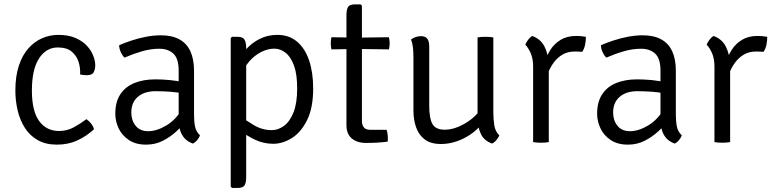

<svg xmlns="http://www.w3.org/2000/svg" viewBox="-20 -666 3624 900"><path d="M355.5 -317Q357.5 -346 348.5 -375.2Q339.5 -404.5 316.2 -424Q293 -443.5 251 -443.5Q196.5 -443.5 163 -392.2Q129.5 -341 129.5 -241.5Q129.5 -145.5 163.5 -98.8Q197.5 -52 257 -52Q294 -52 325.8 -69.2Q357.5 -86.5 385 -107.5Q396 -100.5 406.8 -87Q417.5 -73.5 420.5 -60Q386 -28 343 -8Q300 12 247 12Q193.5 12 156.2 -9.5Q119 -31 96 -67.5Q73 -104 62.5 -149.2Q52 -194.5 52 -241.5Q52 -309 68.5 -358.5Q85 -408 113.5 -439.8Q142 -471.5 178 -487Q214 -502.5 253 -502.5Q300.5 -502.5 333.8 -488Q367 -473.5 387.5 -451.2Q408 -429 417.2 -404.5Q426.5 -380 426.5 -360.5Q426.5 -341.5 419.2 -327.5Q412 -313.5 387 -313.5Q379 -313.5 371.5 -314.2Q364 -315 355.5 -317Z M520.5 -133Q520.5 -188.5 544.2 -224.2Q568 -260 610.2 -277Q652.5 -294 708 -294Q739 -294 775 -290.8Q811 -287.5 843 -279.5V-226.5Q813.5 -233.5 778.2 -236Q743 -238.5 709 -238.5Q657 -238.5 626.2 -212.2Q595.5 -186 595.5 -138.5Q595.5 -102 615.8 -76.5Q636 -51 675 -51Q715 -51 760.8 -78.5Q806.5 -106 838 -162L850.5 -94.5Q833.5 -74.5 806.2 -49.5Q779 -24.5 743.5 -6.2Q708 12 665 12Q616.5 12 584.2 -9.5Q552 -31 536.2 -64.2Q520.5 -97.5 520.5 -133ZM917.5 -31.5Q914 -21 904.8 -9.8Q895.5 1.5 884 7Q859.5 -2 845 -18Q830.5 -34 824.2 -55.8Q818 -77.5 817.5 -103.5V-335.5Q817.5 -391 793 -414.2Q768.5 -437.5 727 -437.5Q686.5 -437.5 645.2 -425.5Q604 -413.5 564 -396Q554 -404.5 546.2 -421.5Q538.5 -438.5 538.5 -454Q563.5 -465 595.8 -475.8Q628 -486.5 663.8 -493.5Q699.5 -500.5 734.5 -500.5Q786.5 -500.5 821 -481.5Q855.5 -462.5 872.5 -425.5Q889.5 -388.5 889.5 -334.5V-128.5Q889.5 -97 894.2 -73Q899 -49 917.5 -31.5Z M1093.5 -493.5Q1118.5 -493.5 1126.2 -480Q1134 -466.5 1134 -441V164.5Q1134 189 1126.8 202Q1119.5 215 1094.5 215H1067.5L1061.5 209V-487.5L1067.5 -493.5ZM1448 -251.5Q1448 -160.5 1419.5 -103Q1391 -45.5 1348 -18.8Q1305 8 1261 8Q1215.5 8 1175.5 -11Q1135.5 -30 1100 -58L1104 -123.5Q1132.5 -101.5 1171 -78.8Q1209.5 -56 1254 -56Q1284 -56 1311.2 -76Q1338.5 -96 1355.8 -139.2Q1373 -182.5 1373 -251.5Q1373 -318.5 1357.8 -359.5Q1342.5 -400.5 1318 -419.2Q1293.5 -438 1265.5 -438Q1235.5 -438 1204.2 -422.2Q1173 -406.5 1147.8 -377.5Q1122.5 -348.5 1110 -307.5L1097 -377.5Q1109 -407.5 1134.8 -436.2Q1160.5 -465 1197.5 -483.8Q1234.5 -502.5 1280 -502.5Q1335 -502.5 1372.5 -470.8Q1410 -439 1429 -382.5Q1448 -326 1448 -251.5Z M1604 -595Q1604 -620 1611.2 -632.8Q1618.5 -645.5 1643.5 -645.5H1670.5L1676.5 -639V-98.5Q1676.5 -80.5 1685.5 -69Q1694.5 -57.5 1716 -57.5H1792Q1798 -41 1798 -17.5Q1798 -13.5 1798 -9.5Q1798 -5.5 1797 -2Q1773.5 1 1749.2 2.5Q1725 4 1695.5 4Q1653.5 4 1628.8 -17.2Q1604 -38.5 1604 -79ZM1803 -491.5Q1806.5 -477 1806.5 -463Q1806.5 -448 1803 -434.5L1652 -436.5L1533.5 -434.5Q1530.5 -449 1530.5 -463Q1530.5 -476 1533.5 -491.5L1651.5 -489.5Z M2292.5 -138.5Q2292.5 -106.5 2297.2 -77.8Q2302 -49 2320.5 -31.5Q2316.5 -21 2307.2 -9.8Q2298 1.5 2286.5 7Q2247 -7.5 2232.8 -41Q2218.5 -74.5 2218.5 -114.5V-490.5Q2225.5 -492 2235 -492.8Q2244.5 -493.5 2255 -493.5Q2266 -493.5 2275.5 -492.8Q2285 -492 2292.5 -490.5ZM1918 -396Q1918 -420 1915.8 -442Q1913.5 -464 1906.5 -480.5Q1914.5 -487.5 1927.5 -492Q1940.5 -496.5 1953 -496.5Q1974 -496.5 1983 -484.5Q1992 -472.5 1992 -448V-170.5Q1992 -111.5 2007 -84.8Q2022 -58 2065 -58Q2096 -58 2129.8 -72.2Q2163.5 -86.5 2192.8 -110.2Q2222 -134 2238.5 -163V-85Q2206.5 -44 2154 -17.5Q2101.5 9 2046.5 9Q1999.5 9 1971.2 -12.2Q1943 -33.5 1930.5 -69.2Q1918 -105 1918 -147.5Z M2726.5 -493.5Q2726.5 -476.5 2722.8 -457Q2719 -437.5 2709 -423Q2701 -424 2692 -424.2Q2683 -424.5 2674.5 -424.5Q2641 -424.5 2617 -410.2Q2593 -396 2577 -374.5Q2561 -353 2551.2 -329.5Q2541.5 -306 2537 -287L2523.5 -303.5Q2523.5 -335.5 2532.5 -369.5Q2541.5 -403.5 2560 -432.5Q2578.5 -461.5 2608.5 -479.5Q2638.5 -497.5 2680.5 -497.5Q2689 -497.5 2700.8 -496.8Q2712.5 -496 2726.5 -493.5ZM2442.5 -456.5Q2446 -466.5 2455 -478.8Q2464 -491 2474.5 -497.5Q2514 -483.5 2532.2 -448Q2550.5 -412.5 2552.5 -361.5V0Q2545.5 1.5 2536 2.2Q2526.5 3 2516 3Q2505 3 2495.5 2.2Q2486 1.5 2479 0V-354Q2479 -391.5 2467.5 -417.2Q2456 -443 2442.5 -456.5Z M2779 -133Q2779 -188.5 2802.8 -224.2Q2826.5 -260 2868.8 -277Q2911 -294 2966.5 -294Q2997.5 -294 3033.5 -290.8Q3069.5 -287.5 3101.5 -279.5V-226.5Q3072 -233.5 3036.8 -236Q3001.5 -238.5 2967.5 -238.5Q2915.5 -238.5 2884.8 -212.2Q2854 -186 2854 -138.5Q2854 -102 2874.2 -76.5Q2894.5 -51 2933.5 -51Q2973.5 -51 3019.2 -78.5Q3065 -106 3096.5 -162L3109 -94.5Q3092 -74.5 3064.8 -49.5Q3037.5 -24.5 3002 -6.2Q2966.5 12 2923.5 12Q2875 12 2842.8 -9.5Q2810.5 -31 2794.8 -64.2Q2779 -97.5 2779 -133ZM3176 -31.5Q3172.5 -21 3163.2 -9.8Q3154 1.5 3142.5 7Q3118 -2 3103.5 -18Q3089 -34 3082.8 -55.8Q3076.5 -77.5 3076 -103.5V-335.5Q3076 -391 3051.5 -414.2Q3027 -437.5 2985.5 -437.5Q2945 -437.5 2903.8 -425.5Q2862.5 -413.5 2822.5 -396Q2812.5 -404.5 2804.8 -421.5Q2797 -438.5 2797 -454Q2822 -465 2854.2 -475.8Q2886.5 -486.5 2922.2 -493.5Q2958 -500.5 2993 -500.5Q3045 -500.5 3079.5 -481.5Q3114 -462.5 3131 -425.5Q3148 -388.5 3148 -334.5V-128.5Q3148 -97 3152.8 -73Q3157.5 -49 3176 -31.5Z M3576.5 -493.5Q3576.5 -476.5 3572.8 -457Q3569 -437.5 3559 -423Q3551 -424 3542 -424.2Q3533 -424.5 3524.5 -424.5Q3491 -424.5 3467 -410.2Q3443 -396 3427 -374.5Q3411 -353 3401.2 -329.5Q3391.5 -306 3387 -287L3373.5 -303.5Q3373.5 -335.5 3382.5 -369.5Q3391.5 -403.5 3410 -432.5Q3428.5 -461.5 3458.5 -479.5Q3488.5 -497.5 3530.5 -497.5Q3539 -497.5 3550.8 -496.8Q3562.5 -496 3576.5 -493.5ZM3292.5 -456.5Q3296 -466.5 3305 -478.8Q3314 -491 3324.5 -497.5Q3364 -483.5 3382.2 -448Q3400.5 -412.5 3402.5 -361.5V0Q3395.5 1.5 3386 2.2Q3376.5 3 3366 3Q3355 3 3345.5 2.2Q3336 1.5 3329 0V-354Q3329 -391.5 3317.5 -417.2Q3306 -443 3292.5 -456.5Z"/></svg>

Font: Signika Light Light
Style: Regular
Weight: 300
Version: Version 2.001